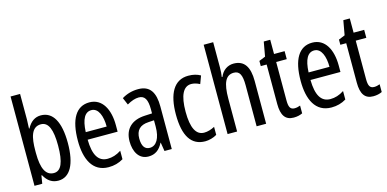

<svg xmlns="http://www.w3.org/2000/svg" viewBox="-72 -1164 3180 1578"><g transform="rotate(-15 1517.5 -375.0)"><path d="M146 -543V-760H65V0H131L142 -68H147C177 -14 216 10 267 10C366 10 421 -90 421 -269C421 -450 366 -546 264 -546C215 -546 176 -520 147 -466H143C144 -496 146 -522 146 -543ZM246 -475C310 -475 338 -406 338 -270C338 -126 308 -60 247 -60C179 -60 146 -124 146 -257V-276C146 -390 165 -475 246 -475Z M677 -546C564 -546 505 -447 505 -265C505 -109 558 10 695 10C741 10 782 -1 820 -24V-96C780 -70 743 -59 704 -59C625 -59 587 -123 585 -253H840V-309C840 -442 787 -546 677 -546ZM677 -480C737 -480 764 -405 764 -317H586C591 -428 622 -480 677 -480Z M1093 -547C1042 -547 995 -534 953 -508L979 -447C1017 -469 1050 -480 1080 -480C1131 -480 1152 -442 1152 -360V-325L1091 -322C978 -317 914 -256 914 -150C914 -65 951 10 1034 10C1090 10 1129 -18 1157 -74H1159L1171 0H1233V-362C1233 -480 1194 -547 1093 -547ZM1105 -263 1153 -266V-212C1153 -114 1118 -56 1062 -56C1021 -56 997 -86 997 -152C997 -222 1032 -259 1105 -263Z M1517 10C1547 10 1588 0 1616 -18V-86C1585 -70 1555 -61 1526 -61C1457 -61 1422 -129 1422 -266C1422 -404 1457 -475 1525 -475C1548 -475 1572 -468 1597 -455L1622 -522C1594 -538 1561 -547 1519 -547C1397 -547 1339 -441 1339 -265C1339 -82 1398 10 1517 10Z M1789 -545V-760H1708V0H1789V-279C1789 -413 1818 -474 1887 -474C1936 -474 1955 -438 1955 -348V0H2036V-364C2036 -483 1996 -547 1904 -547C1854 -547 1809 -517 1789 -465H1783C1787 -489 1789 -516 1789 -545Z M2296 -62C2257 -62 2247 -89 2247 -143V-469H2337V-537H2247V-658H2192L2170 -535L2116 -513V-469H2166V-133C2166 -37 2198 10 2269 10C2299 10 2323 4 2344 -6V-72C2328 -66 2312 -62 2296 -62Z M2573 -546C2460 -546 2401 -447 2401 -265C2401 -109 2454 10 2591 10C2637 10 2678 -1 2716 -24V-96C2676 -70 2639 -59 2600 -59C2521 -59 2483 -123 2481 -253H2736V-309C2736 -442 2683 -546 2573 -546ZM2573 -480C2633 -480 2660 -405 2660 -317H2482C2487 -428 2518 -480 2573 -480Z M2973 -62C2934 -62 2924 -89 2924 -143V-469H3014V-537H2924V-658H2869L2847 -535L2793 -513V-469H2843V-133C2843 -37 2875 10 2946 10C2976 10 3000 4 3021 -6V-72C3005 -66 2989 -62 2973 -62Z"/></g></svg>

Font: Noto Sans Gurmukhi UI ExtraCondensed
Style: Regular
Weight: 400
Width: 2
Designer: Jelle Bosma - Monotype Design Team
Foundry: Monotype Imaging Inc.
Version: Version 2.004